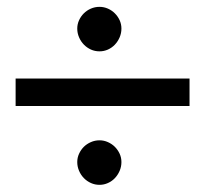

<svg xmlns="http://www.w3.org/2000/svg" viewBox="-20 -526 590 552"><path d="M266.1 -378.4Q252.9 -378.4 241.5 -383.5Q230 -388.7 221.2 -397.7Q212.4 -406.7 207.3 -418.7Q202.1 -430.7 202.1 -443.8Q202.1 -456.5 207.3 -467.8Q212.4 -479 220.9 -487.5Q229.5 -496.1 241.2 -501.2Q252.9 -506.3 266.1 -506.3Q278.8 -506.3 290.3 -501.2Q301.8 -496.1 310.3 -487.5Q318.8 -479 324 -467.8Q329.1 -456.5 329.1 -443.8Q329.1 -430.7 324 -418.7Q318.8 -406.7 310.3 -397.7Q301.8 -388.7 290.3 -383.5Q278.8 -378.4 266.1 -378.4ZM266.1 5.4Q252.9 5.4 241.5 0.2Q230 -4.9 221.2 -13.9Q212.4 -22.9 207.3 -34.9Q202.1 -46.9 202.1 -60.1Q202.1 -72.8 207.3 -84Q212.4 -95.2 220.9 -103.8Q229.5 -112.3 241.2 -117.4Q252.9 -122.6 266.1 -122.6Q278.8 -122.6 290.3 -117.4Q301.8 -112.3 310.3 -103.8Q318.8 -95.2 324 -84Q329.1 -72.8 329.1 -60.1Q329.1 -46.9 324 -34.9Q318.8 -22.9 310.3 -13.9Q301.8 -4.9 290.3 0.2Q278.8 5.4 266.1 5.4ZM24.9 -221.2V-300.3H524.9V-221.2Z"/></svg>

Font: Twentytwelve Slab Light
Style: TwentytwelveSlab
Weight: 300
Designer: Domenico Catapano
Version: Version 1.00 2012